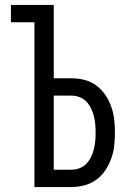

<svg xmlns="http://www.w3.org/2000/svg" viewBox="-20 -755 540 775"><path d="M119 0V-665H24V-735H197V-439H268Q295 -439 321 -432.5Q347 -426 368.5 -410Q390 -394 405 -372Q420 -350 429 -324.5Q438 -299 441 -272.5Q444 -246 444 -220Q444 -193 441 -166.5Q438 -140 429 -115Q420 -90 405 -67.5Q390 -45 368.5 -29.5Q347 -14 321 -7Q295 0 268 0ZM268 -70Q285 -70 301 -76Q317 -82 328.5 -94Q340 -106 347.5 -121.5Q355 -137 359 -153Q363 -169 364.5 -186Q366 -203 366 -220Q366 -236 364.5 -253Q363 -270 359 -286Q355 -302 347.5 -317.5Q340 -333 328.5 -345Q317 -357 301 -363Q285 -369 268 -369H197V-70Z"/></svg>

Font: Iosevka Term SS14
Style: Regular
Weight: 400
Monospace: yes
Designer: Belleve Invis
Foundry: Belleve Invis
Version: Version 24.1.1; ttfautohint (v1.8.4)